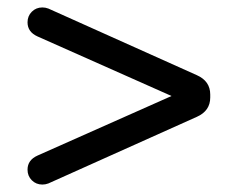

<svg xmlns="http://www.w3.org/2000/svg" viewBox="-20 -554 620 516"><path d="M94 -58Q77 -58 65.5 -69.5Q54 -81 54 -98Q54 -124 81 -136L441 -296L81 -456Q54 -468 54 -494Q54 -511 65.5 -522.5Q77 -534 94 -534Q102 -534 110 -531L509 -352Q545 -336 545 -300V-292Q545 -256 509 -240L110 -61Q102 -58 94 -58Z"/></svg>

Font: Varela Round
Style: Regular
Weight: 400
Designer: Joe Prince
Foundry: Joe Prince
Version: Version 1.000